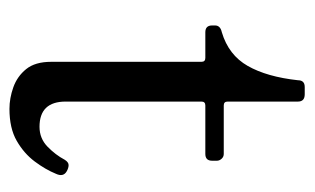

<svg xmlns="http://www.w3.org/2000/svg" viewBox="-146 -490 649 396"><g transform="rotate(90 178.0 -292.5)"><path d="M205 12Q183 12 160.5 4Q138 -4 123 -22.5Q108 -41 108 -74V-384Q108 -392 100 -392H47Q33 -392 33 -406V-412Q33 -423 47 -426Q94 -440 116.5 -479.5Q139 -519 146 -583Q146 -597 160 -597H175Q190 -597 190 -583V-438Q190 -430 198 -430H298Q304 -430 308 -425.5Q312 -421 312 -416V-406Q312 -392 298 -392H198Q190 -392 190 -384V-104Q190 -50 242 -50Q266 -50 283 -66.5Q300 -83 310 -102Q315 -110 321 -110Q327 -110 334 -106Q346 -99 339 -84Q330 -62 313.5 -40Q297 -18 271 -3Q245 12 205 12Z"/></g></svg>

Font: TsukuhouMincho
Style: Regular
Weight: 400
Designer: Iose
Foundry: Typographish
Version: Version 1.001; ttfautohint (v1.8.3)